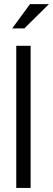

<svg xmlns="http://www.w3.org/2000/svg" viewBox="-20 -926 261 946"><path d="M60.1 0V-700.2H130.9V0ZM127.9 -905.8H221.2L100.1 -786.1H40Z"/></svg>

Font: LT Superior
Style: Regular
Weight: 400
Designer: Daniel Lyons
Foundry: LyonsType
Version: Version 1.000